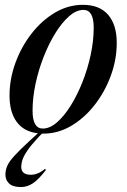

<svg xmlns="http://www.w3.org/2000/svg" viewBox="-20 -543 525 796"><path d="M140 25Q108.5 59 93 82Q77.5 105 72.8 120.5Q68 136 68 148.5Q68 181.5 107.5 181.5Q138 181.5 166.5 157L170.5 161.5Q139.5 202 116 217.2Q92.5 232.5 67 232.5Q33.5 232.5 18 218Q2.5 203.5 2.5 181Q2.5 161.5 10.5 143.8Q18.5 126 39.8 102.8Q61 79.5 101 42.5L137 9.5Q79 3 49.2 -37.8Q19.5 -78.5 19.5 -146.5Q19.5 -215.5 44 -282.5Q68.5 -349.5 111 -404Q153.5 -458.5 208.2 -490.8Q263 -523 323.5 -523Q393 -523 428.5 -481.5Q464 -440 464 -365.5Q464 -296.5 439.5 -229.5Q415 -162.5 372.5 -108Q330 -53.5 275.2 -21.2Q220.5 11 160 11Q156.5 11 154 11ZM157.5 -10Q186.5 -10 216.2 -35.8Q246 -61.5 273.2 -105.2Q300.5 -149 322 -203.2Q343.5 -257.5 356 -315.8Q368.5 -374 368.5 -428Q368.5 -502 326 -502Q297 -502 267.2 -476.2Q237.5 -450.5 210.2 -406.8Q183 -363 161.5 -308.8Q140 -254.5 127.5 -196.2Q115 -138 115 -84Q115 -10 157.5 -10Z"/></svg>

Font: Newsreader Display Medium
Style: Italic
Weight: 500
Italic angle: -17°
Designer: Hugues Gentile
Foundry: Production Type
Version: Version 1.001